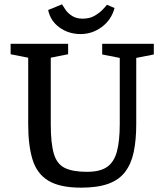

<svg xmlns="http://www.w3.org/2000/svg" viewBox="-20 -850 757 885"><path d="M354 15Q257 15 204 -16.5Q151 -48 130.5 -113Q110 -178 110 -278V-584L29 -600V-648H294V-600L214 -584V-278Q214 -190 228 -142Q242 -94 278.5 -76Q315 -58 381 -58Q441 -58 473.5 -80.5Q506 -103 519 -152Q532 -201 532 -278V-583L451 -599V-648H689V-599L608 -583V-278Q608 -205 596.5 -150Q585 -95 557 -58Q529 -21 479.5 -3Q430 15 354 15ZM352 -693Q296 -693 254 -723.5Q212 -754 202 -804L266 -830Q271 -821 282 -805Q293 -789 312.5 -776.5Q332 -764 361 -764Q393 -764 415.5 -777Q438 -790 452.5 -805Q467 -820 473 -828L508 -813Q493 -758 449 -725.5Q405 -693 352 -693Z"/></svg>

Font: Faustina Medium
Style: Regular
Weight: 500
Designer: Alfonso Garcia
Foundry: http://www.omnibus-type.com
Version: Version 1.200